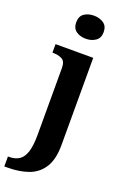

<svg xmlns="http://www.w3.org/2000/svg" viewBox="-207 -828 740 1125"><g transform="rotate(20 162.5 -265.0)"><path d="M-20 240V178H-12.8Q24 178 49.2 162Q74.3 146.1 87.2 106.9Q100 67.7 100 0V-417Q100 -459.7 76.1 -471.4Q52.2 -483 19.9 -483H17V-536H252V8Q252 97 219.6 148Q187.2 199 130.6 219.5Q74.1 240 0.3 240ZM172.1 -626Q136 -626 111.5 -643.5Q87 -661 87 -698Q87 -736 111.8 -753Q136.5 -770 172.5 -770Q207 -770 232.5 -753Q258 -736 258 -698Q258 -661 232.4 -643.5Q206.8 -626 172.1 -626Z"/></g></svg>

Font: Noto Serif NP Hmong
Style: Regular
Weight: 400
Designer: Dalton Maag Ltd
Foundry: Dalton Maag Ltd
Version: Version 1.001